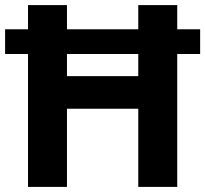

<svg xmlns="http://www.w3.org/2000/svg" viewBox="-20 -734 806 754"><path d="M90 0V-522H0V-619H90V-714H243V-619H523V-714H676V-619H766V-522H676V0H523V-307H243V0ZM243 -435H523V-522H243Z"/></svg>

Font: Noto Sans Cherokee
Style: Bold
Weight: 700
Designer: Monotype Design Team
Foundry: Monotype Imaging Inc.
Version: Version 2.001; ttfautohint (v1.8.4.7-5d5b)